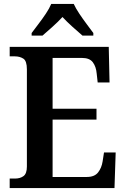

<svg xmlns="http://www.w3.org/2000/svg" viewBox="-20 -951 638 971"><path d="M29 0V-48H56Q82 -48 99 -60.5Q116 -73 116 -109V-600Q116 -643 98 -654.5Q80 -666 55 -666H29V-714H530L534 -534H474L469 -579Q466 -614 449.5 -636Q433 -658 395 -658H246V-401H468V-346H246V-56H419Q458 -56 476 -79Q494 -102 499 -135L506 -180H565L559 0ZM140 -784Q154 -803 174 -829Q194 -855 212 -882Q230 -909 239 -931H353Q363 -909 381 -882Q399 -855 418.5 -829Q438 -803 452 -784V-771H397Q376 -789 346.5 -815.5Q317 -842 296 -865Q275 -842 246 -816Q217 -790 195 -771H140Z"/></svg>

Font: Noto Serif Ethiopic SemiCondensed SemiBold
Style: Regular
Weight: 600
Width: 4
Designer: Monotype Design Team
Foundry: Monotype Imaging Inc.
Version: Version 2.102; ttfautohint (v1.8.4.7-5d5b)